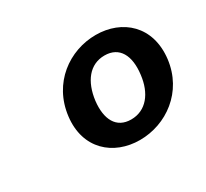

<svg xmlns="http://www.w3.org/2000/svg" viewBox="-82 -717 623 580"><g transform="rotate(-30 229.5 -427.0)"><path d="M260 -256C352 -256 441 -319 454 -426C467 -535 394 -598 302 -598C210 -598 121 -535 108 -426C95 -319 168 -256 260 -256ZM268 -323C216 -323 195 -365 202 -426C210 -489 242 -531 294 -531C346 -531 368 -489 360 -426C353 -365 320 -323 268 -323Z"/></g></svg>

Font: Falling Sky
Style: ExtObl
Weight: 400
Designer: Paul D. Hunt
Foundry: Adobe Systems Incorporated
Version: Version 1.02